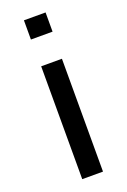

<svg xmlns="http://www.w3.org/2000/svg" viewBox="-141 -768 542 817"><g transform="rotate(-20 130.0 -360.0)"><path d="M179 -633H81V-720H179ZM177 0H83V-511H177Z"/></g></svg>

Font: Chivo
Style: Regular
Weight: 400
Designer: Hector Gatti
Foundry: Omnibus-Type
Version: Version 1.006; ttfautohint (v1.4.1)